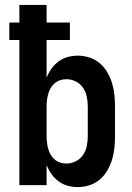

<svg xmlns="http://www.w3.org/2000/svg" viewBox="-20 -755 540 783"><path d="M297 8Q276 8 256 2.5Q236 -3 219 -15.5Q202 -28 190 -45Q178 -62 170 -82V0H59V-592H18V-663H59V-735H170V-663H265V-592H170V-438Q178 -458 190 -475Q202 -492 219 -504.5Q236 -517 256 -522.5Q276 -528 297 -528Q321 -528 344.5 -520.5Q368 -513 386.5 -497.5Q405 -482 417.5 -460.5Q430 -439 437 -416Q444 -393 446.5 -368.5Q449 -344 449 -320V-200Q449 -176 446.5 -151.5Q444 -127 437 -104Q430 -81 417.5 -59.5Q405 -38 386.5 -22.5Q368 -7 344.5 0.5Q321 8 297 8ZM251 -88Q271 -88 289.5 -97.5Q308 -107 319 -123.5Q330 -140 334 -160Q338 -180 338 -200V-320Q338 -340 334 -360Q330 -380 319 -396.5Q308 -413 289.5 -422.5Q271 -432 251 -432Q238 -432 225.5 -428Q213 -424 203 -415.5Q193 -407 186.5 -395.5Q180 -384 176.5 -371.5Q173 -359 171.5 -346Q170 -333 170 -320V-200Q170 -187 171.5 -174Q173 -161 176.5 -148.5Q180 -136 186.5 -124.5Q193 -113 203 -104.5Q213 -96 225.5 -92Q238 -88 251 -88Z"/></svg>

Font: Iosevka Algr
Style: Bold
Weight: 700
Monospace: yes
Designer: Belleve Invis
Foundry: Belleve Invis
Version: Version 26.0.2; ttfautohint (v1.8.3)